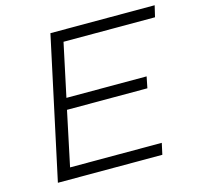

<svg xmlns="http://www.w3.org/2000/svg" viewBox="-101 -795 929 902"><g transform="rotate(-15 363.5 -344.0)"><path d="M72 0 220 -688H727L714 -633H269L214 -375H604L593 -320H202L146 -55H592L580 0Z"/></g></svg>

Font: Saira Expanded Light
Style: Italic
Weight: 300
Width: 7
Italic angle: -12°
Designer: Hector Gatti with collaboration of the Omnibus-Type team
Foundry: Omnibus-Type
Version: Version 1.101